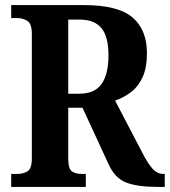

<svg xmlns="http://www.w3.org/2000/svg" viewBox="-20 -734 667 754"><path d="M24 0V-51H49Q70 -51 87.5 -61Q105 -71 105 -112V-601Q105 -642 86.5 -652.5Q68 -663 49 -663H24V-714H309Q444 -714 500.5 -665.5Q557 -617 557 -525Q557 -468 540 -431Q523 -394 494 -372Q465 -350 432 -339L539 -134Q561 -91 579.5 -71Q598 -51 622 -51H627V0H597Q521 0 476 -17Q431 -34 406 -90L304 -311H248V-112Q248 -71 262.5 -61Q277 -51 300 -51H317V0ZM292 -366Q352 -366 379 -404.5Q406 -443 406 -517Q406 -590 378.5 -623.5Q351 -657 293 -657H248V-366Z"/></svg>

Font: Noto Serif Hebrew Condensed
Style: Bold
Weight: 700
Width: 3
Designer: Monotype Design Team
Foundry: Monotype Imaging Inc.
Version: Version 2.004; ttfautohint (v1.8.4.7-5d5b)